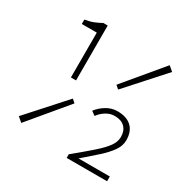

<svg xmlns="http://www.w3.org/2000/svg" viewBox="-147 -774 894 909"><g transform="rotate(30 300.0 -320.0)"><path d="M160 -340V-585H78V-609Q107 -614 126.5 -622Q146 -630 164 -640H188V-340ZM64 -36 38 -58 218 -258 236 -242ZM382 -402 364 -418 536 -624 562 -602ZM333 0V-20Q394 -70 432 -103.5Q470 -137 488 -162.5Q506 -188 506 -214Q506 -248 486.5 -267Q467 -286 432 -286Q407 -286 385 -272.5Q363 -259 348 -238L326 -254Q344 -278 372 -295Q400 -312 432 -312Q482 -312 509 -286.5Q536 -261 536 -213Q536 -183 516 -154.5Q496 -126 461.5 -95Q427 -64 383 -26H554V0Z"/></g></svg>

Font: Source Code Pro ExtraLight ExtraLight
Style: Regular
Weight: 250
Monospace: yes
Version: Version 1.018;hotconv 1.0.116;makeotfexe 2.5.65601